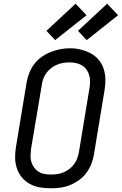

<svg xmlns="http://www.w3.org/2000/svg" viewBox="-20 -1006 656 1034"><path d="M253 8Q223 8 194 3Q165 -2 140.5 -15.5Q116 -29 98 -50.5Q80 -72 71 -99Q62 -126 61.5 -155.5Q61 -185 66 -215L123 -560Q127 -586 137 -611.5Q147 -637 163.5 -659.5Q180 -682 203 -698.5Q226 -715 252 -725.5Q278 -736 304 -741Q330 -746 357 -746Q387 -746 415 -739Q443 -732 468 -719Q493 -706 511 -684.5Q529 -663 538 -636Q547 -609 547.5 -579.5Q548 -550 543 -520L486 -175Q482 -149 472 -123.5Q462 -98 445.5 -75.5Q429 -53 406 -36.5Q383 -20 357.5 -9.5Q332 1 305.5 4.5Q279 8 253 8ZM254 -66Q272 -66 289 -68.5Q306 -71 322.5 -78Q339 -85 353.5 -96Q368 -107 379 -122Q390 -137 396 -153.5Q402 -170 405 -187L462 -532Q465 -550 465 -568Q465 -586 460 -602.5Q455 -619 445 -632.5Q435 -646 420.5 -654.5Q406 -663 388.5 -666.5Q371 -670 353 -670Q336 -670 319 -667Q302 -664 285.5 -657Q269 -650 254.5 -638.5Q240 -627 229.5 -612.5Q219 -598 213 -581.5Q207 -565 205 -548L147 -203Q145 -185 144.5 -167Q144 -149 149 -133Q154 -117 164 -103.5Q174 -90 188 -81Q202 -72 219 -69Q236 -66 254 -66ZM447 -790 400 -840 557 -986 616 -924ZM277 -790 230 -840 387 -986 446 -924Z"/></svg>

Font: Iosevka Curly Slab Extended
Style: Italic
Weight: 400
Width: 7
Italic angle: -9°
Monospace: yes
Designer: Belleve Invis
Foundry: Belleve Invis
Version: Version 11.1.0; ttfautohint (v1.8.3)